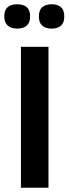

<svg xmlns="http://www.w3.org/2000/svg" viewBox="-23 -879 321 899"><path d="M75 0V-660H204V0ZM219 -745Q191 -745 175 -759Q159 -773 159 -802Q159 -832 175 -845.5Q191 -859 219 -859Q247 -859 262.5 -845.5Q278 -832 278 -802Q278 -773 262.5 -759Q247 -745 219 -745ZM58 -745Q29 -745 13 -759.5Q-3 -774 -3 -802Q-3 -832 13 -845.5Q29 -859 57 -859Q86 -859 102 -845.5Q118 -832 118 -802Q118 -773 102 -759Q86 -745 58 -745Z"/></svg>

Font: Bricolage Grotesque SemiBold
Style: Regular
Weight: 600
Designer: Mathieu Triay
Foundry: Atelier Triay
Version: Version 1.000;gftools[0.9.30]